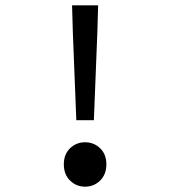

<svg xmlns="http://www.w3.org/2000/svg" viewBox="-20 -690 640 722"><path d="M267 -238 254 -566 251 -670H349L346 -566L333 -238ZM300 12Q267 12 243.5 -11Q220 -34 220 -72Q220 -110 243.5 -132.5Q267 -155 300 -155Q333 -155 356.5 -132.5Q380 -110 380 -72Q380 -34 356.5 -11Q333 12 300 12Z"/></svg>

Font: Source Code Pro Medium
Style: Regular
Weight: 500
Monospace: yes
Designer: Paul D. Hunt, Teo Tuominen
Foundry: Adobe Systems Incorporated
Version: Version 2.030;PS 1.000;hotconv 16.6.51;makeotf.lib2.5.65220